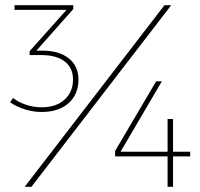

<svg xmlns="http://www.w3.org/2000/svg" viewBox="-20 -719 768 739"><path d="M282 -413Q282 -356 244 -322Q206 -288 140 -288Q108 -288 76 -298Q44 -308 19 -325L30 -342Q52 -325 81 -315.5Q110 -306 140 -306Q196 -306 228.5 -335.5Q261 -365 261 -413Q261 -458 229 -482.5Q197 -507 139 -507H94V-522L236 -681H36V-699H262V-684L120 -524H145Q207 -524 244.5 -494.5Q282 -465 282 -413ZM613 -699H639L101 0H75ZM581 -406H603L444 -135H625V-261H646V-135H712V-117H646V0H625V-117H423V-138Z"/></svg>

Font: Gontserrat Thin
Style: Regular
Weight: 250
Designer: Julieta Ulanovsky
Foundry: Julieta Ulanovsky
Version: Version 6.001